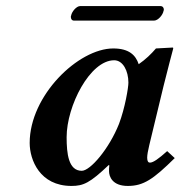

<svg xmlns="http://www.w3.org/2000/svg" viewBox="-20 -604 597 634"><path d="M489 -536C502 -536 518 -555 520 -568C521 -570 521 -571 521 -572C521 -578 518 -584 509 -584H245C232 -584 217 -565 215 -553C214 -551 214 -550 214 -548C214 -542 217 -536 224 -536ZM340 -39C340 -21 351 10 402 10C454 10 486 -12 557 -82L532 -105C503.5 -79.5 486 -67 475 -67C470 -67 466 -71 466 -83C466 -92 468.4 -105.9 473 -125L520.3 -321C529.7 -359.9 552 -443.8 552 -443.8C552 -445.8 551.8 -447 550 -447L495 -444C479.2 -425.6 461.1 -408 438 -392C428 -422 406 -444 354 -444C239 -444 78 -289 78 -132C78 -76 111.5 10 216 10C255.5 10 277 0 339 -59L341 -58C340 -52.3 340 -43 340 -39ZM373 -195C340 -112 278 -40 250 -40C206 -40 200 -97 200 -151C200 -254 277 -405 357 -405C386 -405 404 -370 404 -331C404 -315 393 -248 373 -195Z"/></svg>

Font: Linux Libertine O
Style: Bold Italic
Weight: 700
Italic angle: -11.5°
Designer: Philipp H. Poll
Foundry: Philipp H. Poll
Version: Version 4.1.0